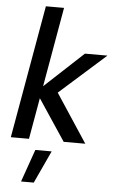

<svg xmlns="http://www.w3.org/2000/svg" viewBox="-63 -774 632 1053"><g transform="rotate(5 253.0 -247.5)"><path d="M246 -732H146L17 0H117L157 -227L308 0H427L252 -266L506 -492H382L169 -294ZM247 58H157L94 237H164Z"/></g></svg>

Font: Geom
Style: Italic
Weight: 400
Italic angle: -10°
Version: Version 1.102